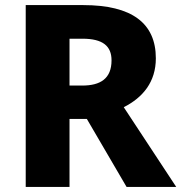

<svg xmlns="http://www.w3.org/2000/svg" viewBox="-20 -734 712 754"><path d="M307 -714H81V0H253V-267H321L477 0H672L466 -313C541 -351 592 -412 592 -505C592 -643 498 -714 307 -714ZM304 -582C384 -582 418 -553 418 -497C418 -425 374 -398 303 -398H253V-582Z"/></svg>

Font: Noto Sans Thai Looped ExtraBold
Style: Regular
Weight: 800
Designer: Cadson Demak Team
Foundry: Cadson Demak Co., Ltd.
Version: Version 1.001